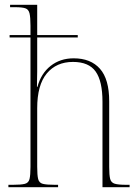

<svg xmlns="http://www.w3.org/2000/svg" viewBox="-20 -780 584 800"><path d="M15 0V-10H34Q68 -10 83.5 -14Q99 -18 103 -34Q107 -50 107 -85V-624H20V-634H107V-673Q107 -708 103 -724.5Q99 -741 85.5 -745.5Q72 -750 44 -750H22V-760H135V-634H304V-624H135V-482Q135 -468 134.5 -455Q134 -442 134 -418H136Q151 -474 191 -505.5Q231 -537 287 -537Q358 -537 396.5 -493.5Q435 -450 435 -358V-84Q435 -50 439 -34.5Q443 -19 458 -14.5Q473 -10 506 -10H520V0H407V-356Q407 -442 378.5 -482Q350 -522 284 -522Q215 -522 175 -474Q135 -426 135 -329V-85Q135 -50 139 -34Q143 -18 158.5 -14Q174 -10 208 -10H222V0Z"/></svg>

Font: Noto Serif Display SemiCondensed Thin
Style: Regular
Weight: 100
Width: 4
Designer: Monotype Design Team
Foundry: Monotype Imaging Inc.
Version: Version 2.009